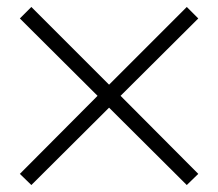

<svg xmlns="http://www.w3.org/2000/svg" viewBox="-20 -566 626 551"><path d="M70 -35 37 -67 260 -291 37 -513 70 -546 293 -323 516 -546 549 -513 326 -291 549 -67 516 -35 293 -257Z"/></svg>

Font: M PLUS 1 Thin Light
Style: Regular
Weight: 300
Version: Version 1.001